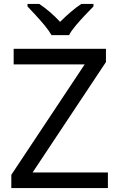

<svg xmlns="http://www.w3.org/2000/svg" viewBox="-20 -964 612 984"><path d="M533 0H38V-68L414 -634H50V-714H523V-646L147 -80H533ZM244 -784Q231 -807 209 -833.5Q187 -860 163 -886Q139 -912 121 -931V-944H181Q207 -927 235 -903Q263 -879 288 -852Q315 -879 343 -903Q371 -927 397 -944H459V-931Q440 -912 415.5 -886Q391 -860 368.5 -833.5Q346 -807 334 -784Z"/></svg>

Font: Noto Sans Lao UI
Style: Regular
Weight: 400
Designer: Monotype Design Team
Foundry: Monotype Imaging Inc.
Version: Version 2.000